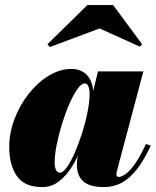

<svg xmlns="http://www.w3.org/2000/svg" viewBox="-20 -750 632 780"><path d="M152 10Q79.5 10 48.5 -34.8Q17.5 -79.5 17.5 -152.5Q17.5 -210 38.8 -266.2Q60 -322.5 96.2 -368.5Q132.5 -414.5 177.8 -442.2Q223 -470 271 -470Q296.5 -470 316.5 -458.5Q336.5 -447 348 -423.5Q359.5 -400 359.5 -363.5Q359.5 -348 354.5 -314.5Q349.5 -281 338.8 -238.8Q328 -196.5 311.5 -153Q295 -109.5 272 -72.5Q249 -35.5 219 -12.8Q189 10 152 10ZM223.5 -48.5Q236 -48.5 252 -71Q268 -93.5 284 -130.2Q300 -167 313.8 -210.2Q327.5 -253.5 335.8 -295.8Q344 -338 344 -371Q344 -383.5 341.5 -392.5Q339 -401.5 334.8 -406.2Q330.5 -411 324 -411Q310.5 -411 294.2 -388Q278 -365 261.8 -327.8Q245.5 -290.5 232 -247Q218.5 -203.5 210.2 -161.8Q202 -120 202 -88.5Q202 -71.5 207.2 -60Q212.5 -48.5 223.5 -48.5ZM402 10Q344.5 10 318.5 -13.2Q292.5 -36.5 292.5 -79.5Q292.5 -90 293.2 -97.5Q294 -105 295 -110L311 -184L337 -265.5L350.5 -346.5L378 -460H562.5L455 -55.5Q453 -48 453 -41Q453 -37 455.5 -34Q458 -31 463 -31Q471.5 -31 487.2 -40.8Q503 -50.5 524.8 -79.5Q546.5 -108.5 573 -165L592.5 -158.5Q566 -101 537.2 -63.8Q508.5 -26.5 475.5 -8.2Q442.5 10 402 10ZM183 -559 172.5 -570 335 -729.5H439.5L557.5 -570L548 -560.5L384.5 -634.5Z"/></svg>

Font: Bodoni Moda Black
Style: Italic
Weight: 900
Italic angle: -13°
Version: Version 2.005